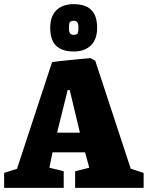

<svg xmlns="http://www.w3.org/2000/svg" viewBox="-26 -905 712 925"><path d="M-6 -72 56 -92 225 -606Q253 -610 318 -616.5Q383 -623 409 -625Q412 -625 433 -612L604 -92L666 -72V0H336V-80L404 -97L384 -171H227L212 -97L281 -80V0H-6ZM359 -266 310 -471H300L249 -266ZM216 -772Q216 -826 245.5 -855.5Q275 -885 329 -885Q385 -885 413.5 -857.5Q442 -830 442 -770Q442 -717 412.5 -687Q383 -657 329 -657Q273 -657 244.5 -684.5Q216 -712 216 -772ZM348 -743Q352 -754 352 -772Q352 -790 346.5 -797.5Q341 -805 329 -805Q319 -805 310 -799Q306 -788 306 -770Q306 -752 311.5 -744.5Q317 -737 329 -737Q339 -737 348 -743Z"/></svg>

Font: Grenze Black
Style: Regular
Weight: 900
Designer: Renata Polastri
Foundry: Omnibus-Type
Version: Version 1.002; ttfautohint (v1.8)